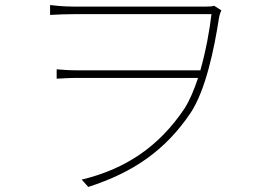

<svg xmlns="http://www.w3.org/2000/svg" viewBox="-20 -715 1040 759"><path d="M178 -695V-656C217 -658 241 -659 270 -659C341 -659 755 -659 816 -659C809 -598 794 -514 772 -437H285C253 -437 229 -439 204 -441V-404C229 -405 253 -407 285 -407H763C747 -359 729 -316 708 -284C609 -137 478 -47 303 -5L329 24C506 -33 633 -120 733 -268C793 -358 827 -522 846 -646C849 -661 853 -669 855 -674L827 -692C820 -690 810 -689 796 -689C752 -689 341 -689 270 -689C231 -689 194 -693 178 -695Z"/></svg>

Font: Harano Aji Gothic ExtraLight
Style: Regular
Weight: 250
Foundry: Masamichi Hosoda
Version: HaranoAjiGothic-ExtraLight version 20230610;ttx 4.39.4